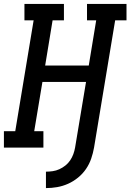

<svg xmlns="http://www.w3.org/2000/svg" viewBox="-29 -755 667 982"><path d="M206 207V123Q223 123 240.5 120.5Q258 118 274.5 110.5Q291 103 305.5 91.5Q320 80 330 65Q340 50 346 33.5Q352 17 355 0L411 -336H188L146 -84H193V0H-9V-84H49L143 -651H96V-735H298V-651H240L202 -420H425L463 -651H416V-735H618V-651H560L452 0Q447 28 437.5 56Q428 84 411 109Q394 134 370 153.5Q346 173 319 185Q292 197 263.5 202Q235 207 206 207Z"/></svg>

Font: Iosevka Curly Slab MdEx
Style: Italic
Weight: 500
Width: 7
Italic angle: -9°
Monospace: yes
Designer: Belleve Invis
Foundry: Belleve Invis
Version: Version 11.0.0; ttfautohint (v1.8.3)